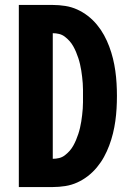

<svg xmlns="http://www.w3.org/2000/svg" viewBox="-20 -755 540 775"><path d="M56 0V-735H193Q218 -735 243.5 -731Q269 -727 292 -716.5Q315 -706 335 -690.5Q355 -675 371.5 -655Q388 -635 400 -613Q412 -591 421 -567Q430 -543 436 -518.5Q442 -494 445.5 -469Q449 -444 450.5 -418.5Q452 -393 452 -368Q452 -342 450.5 -316.5Q449 -291 445.5 -266Q442 -241 436 -216.5Q430 -192 421 -168Q412 -144 400 -122Q388 -100 371.5 -80Q355 -60 335 -44.5Q315 -29 292 -18.5Q269 -8 243.5 -4Q218 0 193 0ZM193 -114Q206 -114 218.5 -117Q231 -120 241.5 -128Q252 -136 260.5 -145.5Q269 -155 275.5 -166.5Q282 -178 287 -190Q292 -202 296 -214Q300 -226 303 -239Q306 -252 308 -264.5Q310 -277 311.5 -290Q313 -303 314 -316Q315 -329 315 -342Q315 -355 315 -368Q315 -380 315 -393Q315 -406 314 -419Q313 -432 311.5 -445Q310 -458 308 -470.5Q306 -483 303 -496Q300 -509 296 -521Q292 -533 287 -545Q282 -557 275.5 -568.5Q269 -580 260.5 -589.5Q252 -599 241.5 -607Q231 -615 218.5 -618Q206 -621 193 -621Z"/></svg>

Font: Iosevka SS04 Heavy
Style: Regular
Weight: 900
Monospace: yes
Designer: Belleve Invis
Foundry: Belleve Invis
Version: Version 19.0.0; ttfautohint (v1.8.4)